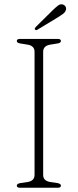

<svg xmlns="http://www.w3.org/2000/svg" viewBox="-20 -883 366 903"><path d="M183 -60.5Q183 -32.5 216 -27L250 -22Q266.5 -19 266.5 -10Q266.5 0 252 0H74Q59 0 59 -10Q59 -19 76 -22L110 -27Q142.5 -32.5 142.5 -60.5V-639.5Q142.5 -667.5 110 -673L76 -678.5Q59 -681 59 -690Q59 -700 74 -700H252Q266.5 -700 266.5 -690Q266.5 -681 250 -678.5L216 -673Q183 -667.5 183 -639.5ZM227.5 -834.5Q243 -849.5 253.8 -857.5Q264.5 -865.5 276.5 -861.5Q285.5 -858 289 -850.5Q292.5 -843 289.5 -835Q286.5 -825.5 277 -818.2Q267.5 -811 255.5 -803.5L155.5 -743Q149 -739 145 -744Q142 -746.5 143.8 -749.8Q145.5 -753 148 -756Z"/></svg>

Font: Fraunces 9pt Soft Thin
Style: Regular
Weight: 100
Version: Version 1.000;[b76b70a41]